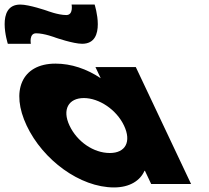

<svg xmlns="http://www.w3.org/2000/svg" viewBox="-215 -807 918 842"><path d="M28.5 -642C28.5 -642 106.3 -615 145.3 -615C255.3 -615 200 -787 200 -787H99C99 -787 107.7 -741 75.7 -741C39.7 -741 -9.3 -760 -9.3 -760C-9.3 -760 -87 -787 -126 -787C-236 -787 -180.7 -615 -180.7 -615H-79.7C-79.7 -615 -88.5 -661 -56.5 -661C-20.5 -661 28.5 -642 28.5 -642ZM-98 -256C-168.9 -406 -121.6 -528 28.4 -528C97.4 -528 165.3 -505 226.6 -464L203.5 -513H380.5L623 0H448L420.6 -58H418.6C400.4 -16 355.1 15 285.1 15C135.1 15 -27.1 -106 -98 -256ZM90 -256C123.1 -186 194.7 -136 266.7 -136C335.7 -136 362.1 -186 329 -256C295.4 -327 218.8 -377 152.8 -377C85.8 -377 56.4 -327 90 -256Z"/></svg>

Font: Hussar
Style: BdOpOblFive
Weight: 700
Foundry: Cannot Into Space Fonts
Version: Version 2.00